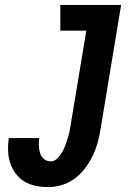

<svg xmlns="http://www.w3.org/2000/svg" viewBox="-20 -755 540 783"><path d="M177 8Q151 8 126 3Q101 -2 80 -14.5Q59 -27 44.5 -46.5Q30 -66 22 -89.5Q14 -113 13 -139Q12 -165 16 -191V-192H140Q138 -176 138.5 -160.5Q139 -145 143.5 -130.5Q148 -116 159.5 -106.5Q171 -97 187 -97Q202 -97 214 -109Q226 -121 233.5 -134.5Q241 -148 246.5 -162.5Q252 -177 256.5 -192Q261 -207 264 -221.5Q267 -236 269 -251L332 -630H226V-735H474L391 -234Q387 -206 379.5 -178Q372 -150 359.5 -123Q347 -96 329 -71.5Q311 -47 287 -28.5Q263 -10 234 -1Q205 8 177 8Z"/></svg>

Font: Iosevka Extrabold Oblique
Style: Regular
Weight: 800
Italic angle: -9°
Monospace: yes
Designer: Belleve Invis
Foundry: Belleve Invis
Version: Version 32.5.0; ttfautohint (v1.8.4)